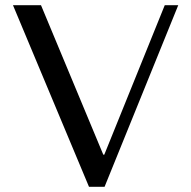

<svg xmlns="http://www.w3.org/2000/svg" viewBox="-20 -720 737 740"><path d="M30 -700H138L378 -124H382L615 -700H667L383 0H323Z"/></svg>

Font: Tenor Sans
Style: Regular
Weight: 400
Designer: Denis Masharov
Foundry: Denis Masharov
Version: Version 1.1